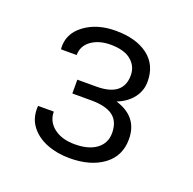

<svg xmlns="http://www.w3.org/2000/svg" viewBox="-82 -805 573 569"><g transform="rotate(20 204.5 -521.0)"><path d="M194.3 -546.4H134.3V-502.9H194.3Q239.7 -502.9 262.5 -486.1Q285.2 -469.2 285.2 -432.6Q285.2 -400.9 260.5 -382.3Q235.8 -363.8 191.9 -363.8Q150.9 -363.8 126 -383.3Q101.1 -402.8 101.1 -433.6H51.8L51.3 -430.7Q49.3 -395 68.4 -370.1Q87.4 -345.2 119.9 -332.5Q152.3 -319.8 191.9 -319.8Q257.3 -319.8 297.9 -349.6Q338.4 -379.4 338.4 -432.6Q338.4 -503.4 265.6 -525.4Q296.9 -537.6 314.5 -560.5Q332 -583.5 332 -611.8Q332 -664.6 294.4 -693.1Q256.8 -721.7 191.9 -721.7Q133.3 -721.7 94 -692.4Q54.7 -663.1 57.6 -617.2L58.6 -614.3H107.4Q107.4 -643.1 131.3 -660.4Q155.3 -677.7 191.9 -677.7Q234.9 -677.7 256.8 -659.4Q278.8 -641.1 278.8 -612.3Q278.8 -546.4 194.3 -546.4Z"/></g></svg>

Font: Roboto Slab LO Light
Style: Regular
Weight: 300
Designer: Google
Version: Version 2.000